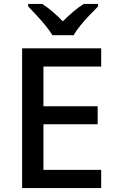

<svg xmlns="http://www.w3.org/2000/svg" viewBox="-20 -961 595 981"><path d="M497 0H93V-714H497V-621H202V-418H479V-326H202V-93H497ZM248 -781Q234 -804 212 -831Q190 -858 166 -883.5Q142 -909 124 -928V-941H196Q249 -906 301 -852Q328 -879 354.5 -901.5Q381 -924 408 -941H481V-928Q462 -909 437.5 -883.5Q413 -858 391 -831Q369 -804 356 -781Z"/></svg>

Font: Noto Sans Lao Looped Medium
Style: Regular
Weight: 500
Designer: Mark Frömberg, Ben Mitchell
Foundry: The Fontpad Ltd
Version: Version 1.002; ttfautohint (v1.8.4.7-5d5b)